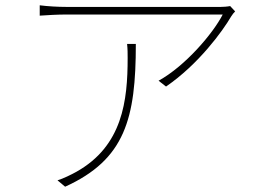

<svg xmlns="http://www.w3.org/2000/svg" viewBox="-20 -688 996 725"><path d="M459.9 -522C462 -502.8 462 -486.2 462 -469.1C462 -308.2 443.2 -137.1 268.1 -39.1C250 -29.1 218 -13.1 197.1 -7.1L225.9 17C452.8 -85.9 492.9 -241.1 492.9 -522ZM849.1 -665.1C839.1 -663 822.8 -661.9 813.9 -661.9H230.1C199.2 -661.9 159.8 -664.1 130 -668V-628.9C159.8 -631 199.2 -633.2 230.1 -633.2H821C784.1 -561.1 679 -438.2 578.8 -383.2L606.9 -361.2C729.8 -445.3 821 -571 853 -626.1C858 -634.2 862.9 -639.9 867.9 -644.9Z"/></svg>

Font: Karasuma Gothic
Style: Thin
Weight: 200
Designer: Rasmus Andersson / Ryoko Ishizuka
Foundry: rsms
Version: Version 1.00